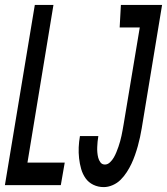

<svg xmlns="http://www.w3.org/2000/svg" viewBox="-32 -755 681 783"><path d="M391 8Q368 8 348.5 -1.5Q329 -11 317 -28Q305 -45 299 -66Q293 -87 290.5 -109.5Q288 -132 289 -154.5Q290 -177 294 -200H369Q367 -189 366 -177.5Q365 -166 364.5 -155Q364 -144 365 -133Q366 -122 368.5 -112Q371 -102 377.5 -93Q384 -84 396 -84Q407 -84 416.5 -93Q426 -102 432 -112.5Q438 -123 442.5 -134Q447 -145 451 -156.5Q455 -168 458 -179Q461 -190 463.5 -201.5Q466 -213 468 -224.5Q470 -236 472 -247L538 -643H456L461 -735H629L546 -232Q543 -214 539 -195.5Q535 -177 530 -159Q525 -141 518.5 -122.5Q512 -104 504 -87Q496 -70 485 -53Q474 -36 460 -22Q446 -8 427.5 0Q409 8 391 8ZM-12 0 110 -735H186L80 -92H232L216 0Z"/></svg>

Font: Iosevka SS04 SmBd Ex Obl
Style: Regular
Weight: 600
Width: 7
Italic angle: -9°
Monospace: yes
Designer: Belleve Invis
Foundry: Belleve Invis
Version: Version 19.0.0; ttfautohint (v1.8.4)